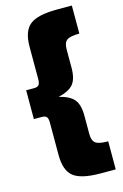

<svg xmlns="http://www.w3.org/2000/svg" viewBox="-131 -802 632 985"><g transform="rotate(-15 185.0 -309.0)"><path d="M272 -437Q272 -377.9 249.3 -350.1Q226.6 -322.3 169.9 -309.1Q226.6 -295.4 249.3 -267.6Q272 -239.7 272 -181.2V-84Q272 -49.3 289.1 -36.1Q306.2 -22.9 356 -22.9V126H276.9Q173.3 126 132.6 93.8Q91.8 61.5 91.8 -21V-193.8Q91.8 -215.3 84.5 -223.6Q77.1 -231.9 59.1 -231.9H17.1V-384.8H59.1Q77.1 -384.8 84.5 -393.6Q91.8 -402.3 91.8 -423.8V-596.2Q91.8 -678.7 132.6 -711.4Q173.3 -744.1 276.9 -744.1H356V-595.2Q306.2 -595.2 289.1 -582Q272 -568.8 272 -534.2Z"/></g></svg>

Font: Montserrat arm ExtraBold
Style: Regular
Weight: 800
Designer: Julieta Ulanovsky
Foundry: Julieta Ulanovsky
Version: Version 6.000;PS 006.000;hotconv 1.0.88;makeotf.lib2.5.64775